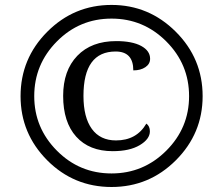

<svg xmlns="http://www.w3.org/2000/svg" viewBox="-20 -745 885 775"><path d="M430.2 -725.1Q581.1 -725.1 689.5 -616.9Q797.9 -508.8 797.9 -356.9Q797.9 -206.1 689.9 -98.1Q582 9.8 430.2 9.8Q277.8 9.8 170.4 -98.1Q63 -206.1 63 -356.9Q63 -508.8 170.9 -616.9Q278.8 -725.1 430.2 -725.1ZM430.2 -44.9Q559.1 -44.9 651.1 -136.7Q743.2 -228.5 743.2 -356.9Q743.2 -485.8 651.1 -577.9Q559.1 -669.9 430.2 -669.9Q300.8 -669.9 209.5 -577.6Q118.2 -485.4 118.2 -356.9Q118.2 -229 209.5 -137Q300.8 -44.9 430.2 -44.9ZM570.8 -246.1Q585 -235.8 585 -214.8Q585 -183.6 544.2 -159.2Q503.4 -134.8 435.1 -134.8Q340.3 -134.8 287.6 -193.4Q234.9 -252 234.9 -357.9Q234.9 -460.4 292 -519.8Q349.1 -579.1 449.2 -579.1Q513.7 -579.1 549.8 -559.6Q585.9 -540 585.9 -507.8Q585.9 -486.8 566.9 -473.9Q547.9 -460.9 518.1 -460.9Q518.1 -537.1 446.8 -537.1Q316.9 -537.1 316.9 -357.9Q316.9 -271.5 350.6 -224.9Q384.3 -178.2 448.2 -178.2Q531.2 -178.2 570.8 -246.1Z"/></svg>

Font: Droid Serif
Style: Italic
Weight: 400
Italic angle: -12°
Designer: Monotype Design team
Foundry: Monotype Imaging Inc.
Version: Version 1.03